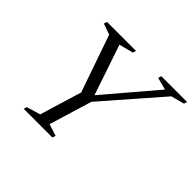

<svg xmlns="http://www.w3.org/2000/svg" viewBox="-154 -870 1069 1069"><g transform="rotate(45 381.0 -335.0)"><path d="M626.5 -632 553.5 -651 559.5 -670H762.5L756.5 -651L678.5 -630.5L385 -294L308.5 -41.5L378 -19L372 0H146L152 -19L233 -43L308 -290.5L190.5 -628.5L126 -651L132 -670H360.5L354.5 -651L270.5 -629.5L378 -312L355 -313Z"/></g></svg>

Font: Newsreader Text
Style: Italic
Weight: 400
Italic angle: -17°
Designer: Hugues Gentile
Foundry: Production Type
Version: Version 1.001